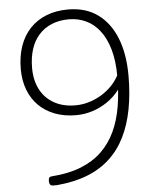

<svg xmlns="http://www.w3.org/2000/svg" viewBox="-71 -1209 1058 1284"><g transform="rotate(-5 458.5 -567.5)"><path d="M434 -1150Q552 -1150 633 -1091.5Q714 -1033 756.5 -926.5Q799 -820 799 -674Q799 -553 779.5 -450Q760 -347 719.5 -265Q679 -183 615 -124Q551 -65 462.5 -30.5Q374 4 258 14Q227 16 218 10.5Q209 5 207 -12Q206 -30 210.5 -38.5Q215 -47 231 -48Q343 -56 426 -89Q509 -122 566 -177Q623 -232 658 -306.5Q693 -381 708.5 -473.5Q724 -566 724 -675Q724 -779 702 -856Q680 -933 640.5 -984Q601 -1035 548 -1059.5Q495 -1084 434 -1084Q370 -1084 319 -1063Q268 -1042 232.5 -1002.5Q197 -963 179 -907Q161 -851 161 -781Q161 -698 193 -636.5Q225 -575 285.5 -541Q346 -507 428 -507Q472 -507 513 -518.5Q554 -530 590.5 -550Q627 -570 657.5 -597.5Q688 -625 709.5 -658Q731 -691 744 -728L764 -670Q748 -621 715 -579Q682 -537 637 -506.5Q592 -476 538.5 -458.5Q485 -441 426 -441Q348 -441 284.5 -465.5Q221 -490 177 -534Q133 -578 109 -640.5Q85 -703 85 -779Q85 -866 109 -934.5Q133 -1003 178.5 -1051Q224 -1099 288.5 -1124.5Q353 -1150 434 -1150Z"/></g></svg>

Font: Playwrite BR Light
Style: Regular
Weight: 300
Version: Version 1.003